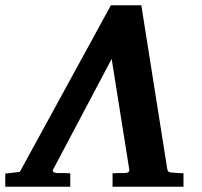

<svg xmlns="http://www.w3.org/2000/svg" viewBox="-60 -707 765 727"><path d="M366.2 0V-50.8Q374 -51.3 381.8 -51.5Q389.6 -51.8 396.5 -51.8H411.1Q418.5 -51.8 424.6 -54.4Q430.7 -57.1 429.2 -66.9L362.8 -483.9L142.1 -66.9Q139.2 -62 139.9 -59.3Q140.6 -56.6 143.1 -55.2Q145.5 -53.7 148.9 -53Q152.3 -52.2 155.8 -51.8H172.4Q179.7 -51.8 188.5 -51.5Q197.3 -51.3 206.1 -50.8V0H-40V-49.8L15.1 -56.2L359.9 -687H475.1L573.2 -67.9Q574.7 -58.1 580.8 -55.7Q586.9 -53.2 596.2 -53.2Q602.5 -52.7 609.4 -52.2Q614.7 -51.8 621.6 -51.5Q628.4 -51.3 634.8 -50.8V0Z"/></svg>

Font: Charis SIL
Style: Bold Italic
Weight: 700
Italic angle: -11°
Foundry: SIL International
Version: Version 4.112